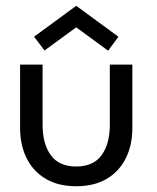

<svg xmlns="http://www.w3.org/2000/svg" viewBox="-20 -635 547 667"><path d="M127.9 -201.6Q127.9 -135.1 156.6 -95.8Q185.3 -56.6 244.6 -56.6Q304.3 -56.6 332.9 -95.8Q361.5 -135.1 361.5 -201.6V-410.5H439.8V-190.1Q439.8 -130.9 417 -85.2Q394.2 -39.5 350.8 -13.8Q307.3 12 244.6 12Q182.5 12 138.9 -13.8Q95.4 -39.5 72.6 -85.2Q49.8 -130.9 49.8 -190.1V-410.5H127.9ZM134.6 -459.6 98.4 -507.6 244.8 -614.8 391.4 -507.3 355.6 -458.9 244.8 -540.1Z"/></svg>

Font: League Spartan Extralight
Style: Regular
Weight: 200
Foundry: The League of Moveable Type
Version: Version 2.300; ttfautohint (v1.8.3)